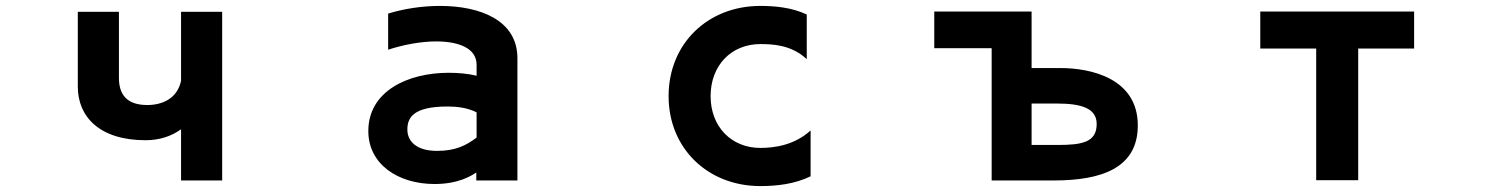

<svg xmlns="http://www.w3.org/2000/svg" viewBox="-20 -557 5040 649"><path d="M592 -120V53H731V-517H592V-284C579 -222 526 -202 478 -202C408 -202 382 -238 382 -294V-517H243V-264C243 -163 316 -83 472 -83C520 -83 560 -97 592 -120Z M1590 26V53H1729V-360C1729 -490 1601 -537 1467 -537C1406 -537 1343 -527 1292 -511V-389C1344 -406 1403 -417 1454 -417C1531 -417 1591 -394 1591 -338V-301C1563 -308 1529 -311 1497 -311C1357 -311 1225 -248 1225 -114C1225 -3 1324 65 1449 65C1529 65 1572 38 1590 26ZM1591 -177V-92C1555 -65 1520 -47 1457 -47C1387 -47 1357 -80 1357 -119C1357 -158 1375 -197 1493 -197C1524 -197 1561 -193 1591 -177Z M2720 39V-116C2666 -67 2600 -57 2550 -57C2452 -57 2382 -129 2382 -232C2382 -336 2452 -408 2550 -408C2590 -408 2655 -406 2707 -357V-508C2656 -532 2599 -537 2550 -537C2373 -537 2240 -410 2240 -232C2240 -55 2373 72 2550 72C2607 72 2666 65 2720 39Z M3332 53H3542C3702 53 3826 12 3826 -133C3826 -292 3668 -327 3564 -327H3467V-518H3138V-394H3332ZM3555 -67H3467V-207H3553C3633 -207 3687 -192 3687 -138C3687 -76 3638 -67 3555 -67Z M4429 52H4571V-393H4760V-518H4240V-393H4429Z"/></svg>

Font: LINE Seed JP_OTF Bold
Style: Regular
Weight: 700
Designer: LINE & Fontrix & Fontworks
Version: Version 1.009